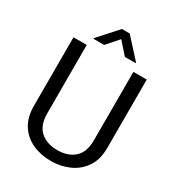

<svg xmlns="http://www.w3.org/2000/svg" viewBox="-212 -1030 1072 1168"><g transform="rotate(30 324.0 -446.0)"><path d="M489.3 -710.9H583V-230Q583 -149.9 547.4 -96.7Q511.7 -43.5 452.9 -16.8Q394 9.8 325.2 9.8Q252.9 9.8 194.6 -16.8Q136.2 -43.5 102.3 -96.7Q68.4 -149.9 68.4 -230V-710.9H161.6V-230Q161.6 -146.5 206.8 -106.7Q252 -66.9 325.2 -66.9Q399.4 -66.9 444.3 -106.7Q489.3 -146.5 489.3 -230ZM353 -901.9 474.1 -768.6V-763.7H398.9L325.7 -846.2L252.9 -763.7H178.7V-769L298.3 -901.9Z"/></g></svg>

Font: Vazirmatn RD UI FD
Style: Regular
Weight: 400
Designer: Saber Rastikerdar
Foundry: Saber Rastikerdar
Version: Version 33.003